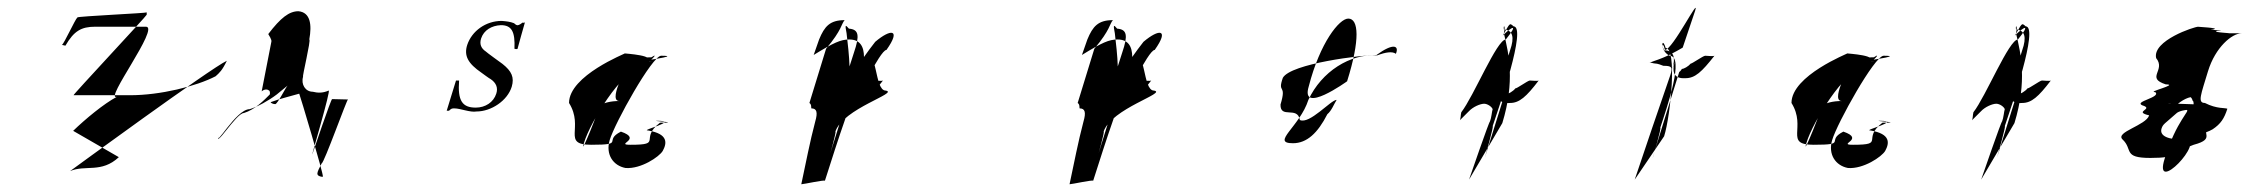

<svg xmlns="http://www.w3.org/2000/svg" viewBox="-20 -476 5811 496"><path d="M140 -360C145 -362 174 -426 180 -431C182 -434 359 -442 359 -444V-438C359 -435 167 -230 170 -230H316C394 -230 487 -253 537 -279C547 -288 554 -294 566 -319C526 -301 161 -34 161 -34C201 -51 242 -28 287 -70L169 -138C200 -168 248 -208 282 -226C247 -214 394 -407 357 -407H226C190 -407 171 -396 149 -358Z M545 -128C532 -86 590 -184 610 -184C639 -193 662 -217 677 -232C678 -236 677 -242 675 -242C671 -246 663 -246 656 -240L681 -368C683 -373 674 -386 673 -388C705 -430 727 -447 751 -447C782 -444 786 -412 779 -374C784 -374 760 -276 763 -278C757 -258 769 -239 788 -239C800 -236 813 -235 829 -242C836 -246 782 -65 787 -78C787 -78 836 -223 838 -220L879 -219C877 -222 817 -54 811 -54C799 -30 793 -22 813 -19L814 -20C817 -23 755 -230 753 -234C726 -226 706 -222 679 -212C680 -210 685 -207 691 -207C697 -207 719 -252 723 -255L695 -232C674 -216 645 -200 625 -194C589 -194 533 -88 545 -128Z M1134 -190H1140C1146 -196 1148 -196 1154 -196C1169 -196 1195 -185 1211 -188C1249 -188 1291 -216 1302 -252C1309 -276 1302 -292 1278 -311C1278 -311 1235 -342 1235 -343C1223 -351 1218 -362 1223 -377C1230 -398 1250 -410 1274 -411C1302 -411 1311 -394 1309 -350C1309 -350 1316 -348 1317 -350C1317 -350 1335 -416 1336 -418C1336 -418 1329 -416 1330 -418C1326 -414 1320 -411 1318 -411C1316 -410 1312 -412 1308 -416C1298 -420 1288 -421 1276 -422C1235 -422 1199 -396 1187 -360C1178 -332 1189 -312 1224 -288C1224 -288 1247 -271 1247 -272C1262 -262 1267 -249 1262 -234C1255 -212 1234 -198 1209 -198C1174 -198 1162 -216 1166 -268H1158Z M1450 -210C1450 -281 1597 -338 1594 -338C1591 -338 1688 -332 1641 -316C1618 -316 1701 -317 1641 -317C1618 -317 1748 -332 1688 -332C1665 -332 1568 -158 1555 -114C1544 -77 1564 -48 1596 -42C1636 -39 1683 -71 1692 -86C1703 -106 1707 -130 1654 -139C1632 -139 1738 -164 1678 -164C1655 -164 1745 -159 1685 -159C1630 -117 1694 -102 1609 -102C1566 -102 1642 -116 1584 -136C1537 -112 1597 -102 1507 -102C1430 -102 1490 -146 1450 -210ZM1489 -108C1474 -58 1533 -206 1530 -204C1540 -210 1556 -215 1580 -215C1562 -215 1573 -246 1581 -266C1598 -322 1625 -328 1663 -328C1682 -341 1666 -322 1631 -296C1588 -296 1505 -161 1489 -108Z M2082 -334 2096 -374C2110 -408 2124 -424 2162 -424C2153 -414 2156 -400 2114 -350L2071 -210C2077 -206 2075 -199 2076 -196C2090 -196 2093 -186 2086 -162C2072 -109 2062 -56 2050 0C2056 0 2110 -12 2111 -9C2128 -62 2145 -116 2164 -170C2161 -172 2167 -186 2173 -196C2189 -207 2253 -347 2270 -347C2309 -402 2281 -402 2241 -368C2201 -317 2164 -258 2131 -192C2126 -190 2169 -200 2166 -195C2182 -272 2173 -337 2167 -390C2163 -411 2163 -414 2173 -402C2199 -400 2201 -384 2186 -340L2161 -262C2150 -228 2153 -207 2186 -210C2211 -210 2229 -226 2261 -268C2257 -266 2243 -268 2238 -268C2232 -268 2203 -246 2202 -248C2194 -240 2183 -233 2177 -233C2175 -230 2172 -227 2171 -226C2171 -226 2118 -60 2122 -69C2122 -69 2142 -139 2138 -136C2158 -196 2304 -236 2268 -242C2238 -242 2248 -357 2212 -328C2212 -357 2201 -374 2174 -374C2152 -374 2134 -366 2082 -334Z M2775 -334 2789 -374C2803 -408 2817 -424 2855 -424C2846 -414 2849 -400 2807 -350L2764 -210C2770 -206 2768 -199 2769 -196C2783 -196 2786 -186 2779 -162C2765 -109 2755 -56 2743 0C2749 0 2803 -12 2804 -9C2821 -62 2838 -116 2857 -170C2854 -172 2860 -186 2866 -196C2882 -207 2946 -347 2963 -347C3002 -402 2974 -402 2934 -368C2894 -317 2857 -258 2824 -192C2819 -190 2862 -200 2859 -195C2875 -272 2866 -337 2860 -390C2856 -411 2856 -414 2866 -402C2892 -400 2894 -384 2879 -340L2854 -262C2843 -228 2846 -207 2879 -210C2904 -210 2922 -226 2954 -268C2950 -266 2936 -268 2931 -268C2925 -268 2896 -246 2895 -248C2887 -240 2876 -233 2870 -233C2868 -230 2865 -227 2864 -226C2864 -226 2811 -60 2815 -69C2815 -69 2835 -139 2831 -136C2851 -196 2997 -236 2961 -242C2931 -242 2941 -357 2905 -328C2905 -357 2894 -374 2867 -374C2845 -374 2827 -366 2775 -334Z M3294 -275C3315 -312 3499 -334 3536 -334C3580 -366 3595 -358 3586 -337C3577 -344 3559 -341 3538 -333C3468 -338 3394 -291 3360 -218C3338 -149 3262 -106 3320 -106C3356 -106 3384 -132 3409 -181C3420 -190 3426 -207 3433 -218C3418 -218 3363 -154 3338 -166C3332 -203 3287 -168 3288 -206C3305 -262 3279 -232 3294 -275ZM3361 -253C3338 -178 3460 -266 3460 -266C3494 -374 3490 -428 3463 -428C3440 -428 3390 -366 3361 -253Z M3755 -186C3753 -180 3754 -166 3750 -164L3774 -188C3785 -200 3804 -208 3814 -208C3823 -208 3834 -200 3836 -194C3834 -188 3833 -172 3829 -162C3828 -166 3775 -12 3775 -12L3861 -158C3894 -266 3878 -337 3865 -390C3870 -412 3863 -412 3865 -400C3888 -398 3893 -380 3881 -346L3855 -262C3845 -228 3848 -207 3881 -210C3905 -210 3923 -226 3955 -268C3952 -266 3937 -268 3932 -268C3927 -268 3897 -246 3895 -248C3889 -240 3876 -233 3872 -233L3865 -226L3816 -69C3816 -69 3840 -153 3836 -150C3852 -198 3925 -407 3890 -408C3879 -418 3881 -416 3862 -384C3886 -408 3904 -416 3870 -374C3847 -374 3787 -227 3755 -186Z M4239 -313C4244 -316 4250 -312 4255 -312C4262 -312 4272 -308 4277 -306C4298 -306 4302 -303 4295 -282C4263 -189 4233 -102 4203 -12L4279 -124C4296 -178 4313 -352 4283 -352C4276 -376 4270 -363 4279 -346C4304 -346 4310 -328 4299 -293L4309 -326C4298 -293 4301 -272 4334 -274C4359 -274 4376 -290 4409 -332C4405 -330 4391 -332 4385 -332C4380 -332 4349 -310 4348 -312C4341 -304 4330 -298 4325 -298C4323 -295 4321 -292 4318 -290C4318 -290 4246 -60 4250 -69C4250 -69 4273 -148 4269 -146C4286 -198 4333 -332 4293 -332C4267 -346 4275 -377 4281 -347C4301 -347 4372 -490 4359 -448L4327 -353C4308 -342 4288 -330 4252 -318Z M4608 -210C4608 -281 4755 -338 4752 -338C4749 -338 4846 -332 4799 -316C4776 -316 4859 -317 4799 -317C4776 -317 4906 -332 4846 -332C4823 -332 4726 -158 4713 -114C4702 -77 4722 -48 4754 -42C4794 -39 4841 -71 4850 -86C4861 -106 4865 -130 4812 -139C4790 -139 4896 -164 4836 -164C4813 -164 4903 -159 4843 -159C4788 -117 4852 -102 4767 -102C4724 -102 4800 -116 4742 -136C4695 -112 4755 -102 4665 -102C4588 -102 4648 -146 4608 -210ZM4647 -108C4632 -58 4691 -206 4688 -204C4698 -210 4714 -215 4738 -215C4720 -215 4731 -246 4739 -266C4756 -322 4783 -328 4821 -328C4840 -341 4824 -322 4789 -296C4746 -296 4663 -161 4647 -108Z M5078 -186C5076 -180 5077 -166 5073 -164L5097 -188C5108 -200 5127 -208 5137 -208C5146 -208 5157 -200 5159 -194C5157 -188 5156 -172 5152 -162C5151 -166 5098 -12 5098 -12L5184 -158C5217 -266 5201 -337 5188 -390C5193 -412 5186 -412 5188 -400C5211 -398 5216 -380 5204 -346L5178 -262C5168 -228 5171 -207 5204 -210C5228 -210 5246 -226 5278 -268C5275 -266 5260 -268 5255 -268C5250 -268 5220 -246 5218 -248C5212 -240 5199 -233 5195 -233L5188 -226L5139 -69C5139 -69 5163 -153 5159 -150C5175 -198 5248 -407 5213 -408C5202 -418 5204 -416 5185 -384C5209 -408 5227 -416 5193 -374C5170 -374 5110 -227 5078 -186Z M5463 -116C5491 -90 5463 -68 5535 -68C5609 -68 5591 -81 5647 -102C5708 -118 5660 -134 5690 -152C5737 -184 5660 -204 5648 -206C5684 -206 5560 -209 5584 -209C5594 -210 5593 -200 5597 -197C5601 -206 5623 -222 5639 -225C5642 -223 5644 -218 5644 -216C5654 -216 5635 -130 5638 -130C5655 -128 5675 -130 5696 -142C5717 -156 5726 -170 5734 -195C5729 -198 5707 -194 5676 -210C5656 -210 5666 -232 5684 -292C5703 -354 5746 -390 5771 -390H5732C5758 -390 5692 -392 5707 -396C5743 -396 5672 -400 5697 -400C5721 -404 5648 -407 5659 -407C5648 -407 5540 -371 5550 -326C5576 -294 5522 -275 5575 -258C5611 -258 5523 -238 5548 -238C5563 -224 5492 -214 5514 -204C5547 -194 5489 -188 5532 -178C5524 -152 5444 -135 5463 -116ZM5564 -144C5568 -156 5572 -156 5601 -182C5608 -190 5628 -192 5628 -192C5641 -192 5602 -165 5572 -66C5541 32 5681 -116 5625 -116C5581 -114 5558 -125 5564 -144Z"/></svg>

Font: Zinc
Style: Obl
Weight: 400
Version: Version 1